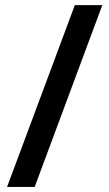

<svg xmlns="http://www.w3.org/2000/svg" viewBox="-20 -734 430 754"><path d="M381.8 -713.9 116.2 0H7.8L273.9 -713.9Z"/></svg>

Font: f42954597008400   
Style: Regular
Weight: 600
Foundry: Ascender Corporation
Version: Version 1.10